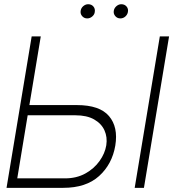

<svg xmlns="http://www.w3.org/2000/svg" viewBox="-20 -902 832 922"><path d="M121.1 -397.4H349.1Q458.5 -397.4 503.4 -344.6Q548.3 -291.9 533.7 -203.1Q518.5 -113.3 455.8 -56.6Q393.1 0 284.1 0H11.4L132.1 -727.3H175.8ZM112.9 -348.4 62.9 -45.5H292.3Q347.3 -45.5 389.6 -68.7Q431.8 -92 457.9 -128.6Q484 -165.1 490.4 -204.5Q496.4 -243.3 481.7 -275.9Q467 -308.6 432 -328.5Q397 -348.4 342 -348.4ZM791.9 -727.3 671.2 0H626.8L747.5 -727.3ZM398.8 -813.6Q383.9 -813.6 374.3 -824.8Q364.7 -835.9 367.5 -851.2Q369.7 -864 380.3 -872.9Q391 -881.7 403.4 -881.7Q419.4 -881.7 428.6 -870.7Q437.9 -859.7 435 -843.8Q433.6 -832 422.9 -822.8Q412.3 -813.6 398.8 -813.6ZM557.9 -813.6Q543 -813.6 533.4 -824.9Q523.8 -836.3 526.6 -851.2Q528.8 -863.6 539.4 -872.7Q550.1 -881.7 562.5 -881.7Q578.5 -881.7 587.9 -870.6Q597.3 -859.4 594.1 -843.8Q591.6 -831.3 581.5 -822.4Q571.4 -813.6 557.9 -813.6Z"/></svg>

Font: Inter UI Extra Light
Style: Italic
Weight: 200
Italic angle: -9.39999°
Designer: Rasmus Andersson
Foundry: rsms
Version: 3.2;8d6f07862